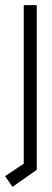

<svg xmlns="http://www.w3.org/2000/svg" viewBox="-20 -498 204 752"><path d="M29 234 0 192 73 143V-478H124V167Z"/></svg>

Font: Turret Road
Style: Regular
Weight: 400
Designer: Noponies
Foundry: Noponies
Version: Version 1.001; ttfautohint (v1.8)